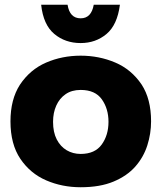

<svg xmlns="http://www.w3.org/2000/svg" viewBox="-20 -781 678 807"><path d="M319 6Q241 6 174 -23Q107 -52 65.5 -113.5Q24 -175 24 -271Q24 -363 63.5 -424.5Q106 -488.5 173.5 -517.8Q241 -547 319 -547Q396.5 -547 464.2 -518.2Q532 -489.5 575 -426Q615 -365 615 -271Q615 -219.5 599.2 -170Q583.5 -120.5 548.8 -81Q514 -41.5 457.2 -17.8Q400.5 6 319 6ZM319 -600Q254 -600 208 -638.5Q162 -677 153 -761H264Q273 -704 319 -704Q364 -704 374 -761H484Q473 -676 427.5 -638Q382 -600 319 -600ZM319 -134Q379 -134 407.5 -173.5Q436 -213 436 -269Q436 -324 408 -363.5Q380 -403 319 -403Q281.5 -403 255.8 -385.2Q230 -367.5 216.5 -337.2Q203 -307 203 -269Q203 -225 218.5 -195Q234 -165 260.2 -149.5Q286.5 -134 319 -134Z"/></svg>

Font: Argentum Novus
Style: Bold
Weight: 700
Designer: Julieta Ulanovsky (font) & Cristiano Sobral (main changes)
Foundry: Julieta Ulanovsky (font) & Cristiano Sobral (main changes)
Version: Version 3.00;November 27, 2020;FontCreator 13.0.0.2655 64-bi